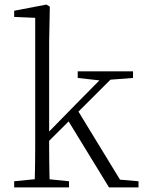

<svg xmlns="http://www.w3.org/2000/svg" viewBox="-20 -820 630 840"><path d="M42 0V-27L153 -38H173L282 -27V0ZM131 0Q132 -21 132.5 -49Q133 -77 133.5 -108Q134 -139 134 -169.5Q134 -200 134 -226V-742L42 -746V-773L183 -800L198 -791L195 -637V-227Q195 -201 195 -170Q195 -139 195.5 -108Q196 -77 196.5 -49Q197 -21 198 0ZM166 -175V-218H169L311 -363L454 -508H500ZM457 0 274 -299 317 -342 505 -34 586 -27V0ZM320 -479V-508H562V-479L445 -470L427 -467Z"/></svg>

Font: Noto Serif HK ExtraLight
Style: Regular
Weight: 200
Designer: Ryoko NISHIZUKA 西塚涼子 (kana & ideographs); Frank Grießhammer (Latin, Greek & Cyrillic); Wenlong ZHANG 张文龙 (bopomofo); San
Foundry: Adobe
Version: Version 2.002-H1;hotconv 1.1.0;makeotfexe 2.6.0